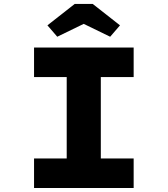

<svg xmlns="http://www.w3.org/2000/svg" viewBox="-20 -937 836 957"><path d="M149.7 0V-147.1H312.5V-552.9H149.7V-700H646.2V-552.9H482.5V-147.1H646.2V0ZM265.4 -753.9 216.4 -810.7 352.4 -917.4H442.1L578.1 -810.7L529.1 -753.9L382.5 -825.2H412Z"/></svg>

Font: Lexend Mega
Style: Regular
Weight: 400
Designer: Bonnie Shaver-Troup, Thomas Jockin
Foundry: Lexend
Version: Version 1.007